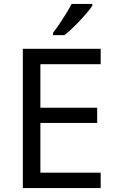

<svg xmlns="http://www.w3.org/2000/svg" viewBox="-20 -964 596 984"><path d="M496 0H97V-714H496V-635H187V-412H478V-334H187V-79H496ZM453 -934Q441 -916 416 -887.5Q391 -859 362.5 -830.5Q334 -802 310 -784H252V-796Q267 -815 284.5 -841Q302 -867 319 -894.5Q336 -922 347 -944H453Z"/></svg>

Font: Noto Sans Chakma
Style: Regular
Weight: 400
Designer: Zachary Quinn Scheuren - Monotype Design Team
Foundry: Monotype Imaging Inc.
Version: Version 2.003; ttfautohint (v1.8.4.7-5d5b)